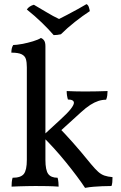

<svg xmlns="http://www.w3.org/2000/svg" viewBox="-20 -901 585 930"><path d="M36 3Q36 -7 37 -18.5Q38 -30 41 -40Q81 -40 95.5 -58.5Q110 -77 110 -127V-575Q110 -599 105.5 -614.5Q101 -630 85 -638Q69 -646 35 -646Q35 -657 37 -666Q39 -675 44 -683Q59 -683 86.5 -688Q114 -693 140 -701Q166 -709 178 -717Q187 -714 193.5 -705Q200 -696 200 -677V-127Q200 -77 213.5 -58.5Q227 -40 259 -40Q262 -30 263 -17Q264 -4 264 3Q238 1 209 0.5Q180 0 151 0Q132 0 111.5 0.5Q91 1 72 1.5Q53 2 36 3ZM392 9Q375 -17 351 -49Q327 -81 299 -115.5Q271 -150 241.5 -182.5Q212 -215 185 -241L274 -323Q308 -354 323 -373.5Q338 -393 338 -403Q338 -411 330.5 -415Q323 -419 309 -419Q306 -429 304.5 -439Q303 -449 303 -460Q325 -459 343.5 -458.5Q362 -458 378 -458Q394 -458 407 -458Q424 -458 449 -458.5Q474 -459 501 -460Q501 -450 499.5 -438.5Q498 -427 494 -418Q475 -418 456.5 -412Q438 -406 417.5 -393Q397 -380 372 -357L262 -257L260 -289Q295 -253 332 -211.5Q369 -170 421 -106Q441 -82 455.5 -69Q470 -56 486 -50.5Q502 -45 525 -43Q525 -29 524 -18.5Q523 -8 520 0Q496 0 475 1Q454 2 434 3.5Q414 5 392 9ZM240 -731Q216 -759 183 -791Q150 -823 110 -855Q115 -863 124 -869Q133 -875 144 -878Q172 -862 205 -842Q238 -822 266 -809Q280 -816 306 -829.5Q332 -843 358 -857.5Q384 -872 399 -881Q407 -877 410.5 -866Q414 -855 415 -847Q381 -825 343 -795Q305 -765 275 -735Q267 -733 257.5 -732Q248 -731 240 -731Z"/></svg>

Font: Vollkorn
Style: Regular
Weight: 400
Designer: Friedrich Althausen
Foundry: Friedrich Althausen
Version: Version 5.001